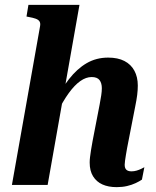

<svg xmlns="http://www.w3.org/2000/svg" viewBox="-20 -761 640 790"><path d="M29 0H176L307 -741H97L89 -693L99 -691Q116 -688 127 -684Q138 -680 142.5 -673Q147 -666 145 -654ZM503 -152 536 -321Q542 -350 544.5 -370.5Q547 -391 547 -409Q547 -444 533 -470Q519 -496 492 -510Q465 -524 425 -524Q376 -524 336.5 -501Q297 -478 263.5 -435Q230 -392 199 -331L215 -296Q239 -345 263 -378Q287 -411 310.5 -427.5Q334 -444 357 -444Q380 -444 389.5 -431.5Q399 -419 399 -398Q399 -385 396.5 -368.5Q394 -352 390 -331L361 -181Q357 -160 354.5 -143.5Q352 -127 350.5 -115Q349 -103 349 -92Q349 -58 363 -35.5Q377 -13 401.5 -2Q426 9 460 9Q483 9 502.5 4.5Q522 0 538 -7.5Q554 -15 564 -22L574 -73Q569 -70 560.5 -66Q552 -62 542 -59Q532 -56 521 -56Q507 -56 500 -62.5Q493 -69 493 -83Q493 -90 494.5 -100Q496 -110 498 -123Q500 -136 503 -152Z"/></svg>

Font: Roboto Serif 72pt SemiCondensed SemiBold
Style: Italic
Weight: 600
Width: 4
Italic angle: -10°
Designer: Greg Gazdowicz
Foundry: Commercial Type
Version: Version 1.008